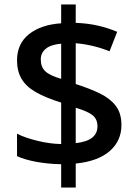

<svg xmlns="http://www.w3.org/2000/svg" viewBox="-20 -779 612 857"><path d="M253 -46Q195 -47 143 -56.5Q91 -66 56 -82V-182Q92 -164 147 -150.5Q202 -137 253 -136V-321Q183 -343 139.5 -368Q96 -393 76 -427.5Q56 -462 56 -509Q56 -584 109.5 -626.5Q163 -669 253 -675V-759H318V-677Q372 -675 417.5 -664.5Q463 -654 503 -637L469 -550Q435 -564 395.5 -573.5Q356 -583 318 -586V-404Q380 -384 425.5 -362Q471 -340 496.5 -307Q522 -274 522 -221Q522 -150 469.5 -104.5Q417 -59 318 -49V58H253ZM318 -140Q369 -146 392 -165Q415 -184 415 -215Q415 -247 393.5 -264.5Q372 -282 318 -298ZM253 -584Q207 -580 184.5 -561.5Q162 -543 162 -514Q162 -480 182 -461Q202 -442 253 -427Z"/></svg>

Font: Noto Sans NKo Unjoined Medium
Style: Regular
Weight: 500
Designer: Monotype Design Team
Foundry: Monotype Imaging Inc.
Version: Version 2.004